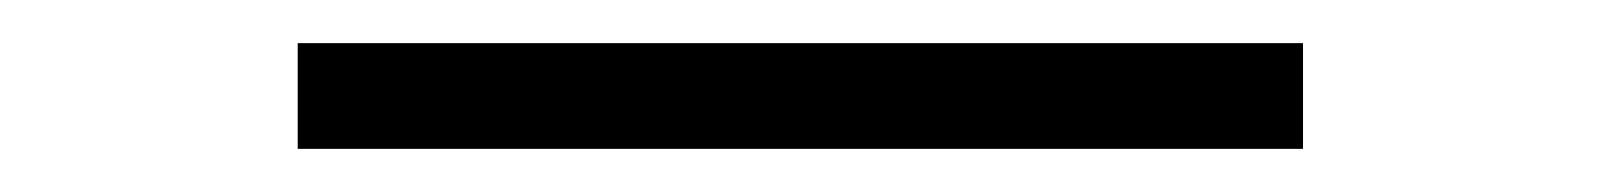

<svg xmlns="http://www.w3.org/2000/svg" viewBox="-20 -20 742 89"><path d="M118 49V0H584V49Z"/></svg>

Font: Be Vietnam Pro ExtraLight
Style: Regular
Weight: 200
Designer: Lam Bao, Tony Le, Vietanh Nguyen
Foundry: Yellow Type Foundry
Version: Version 1.002; ttfautohint (v1.8.3)